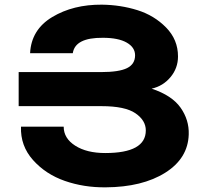

<svg xmlns="http://www.w3.org/2000/svg" viewBox="-20 -790 869 823"><path d="M60 -335H415Q516 -335 560.5 -304.5Q605 -274 605 -231Q605 -134 431 -134Q352 -134 302.5 -165.5Q253 -197 253 -247H70Q67 -165 121.5 -104Q176 -43 258 -14.5Q340 14 433 13Q590 12 688 -49.5Q786 -111 789 -214Q791 -276 754 -328.5Q717 -381 630 -410Q679 -421 711 -459.5Q743 -498 743 -548Q743 -620 692 -672Q641 -724 569 -746.5Q497 -769 417 -770Q294 -771 204 -717Q114 -663 109 -562H292Q302 -629 421 -628Q487 -628 523 -607.5Q559 -587 559 -553Q559 -515 524.5 -498Q490 -481 413 -481H60Z"/></svg>

Font: Montserrat arm
Style: Bold
Weight: 700
Designer: Julieta Ulanovsky
Foundry: Julieta Ulanovsky
Version: Version 6.000;PS 006.000;hotconv 1.0.88;makeotf.lib2.5.64775